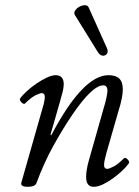

<svg xmlns="http://www.w3.org/2000/svg" viewBox="-20 -705 535 738"><path d="M86 13Q58 13 62 -3L148 -305Q153 -324 152 -335.5Q151 -347 140 -347Q133 -347 116 -338.5Q99 -330 76 -307Q73 -304 67.5 -307.5Q62 -311 58.5 -316.5Q55 -322 57 -326Q66 -339 83 -354.5Q100 -370 120.5 -384Q141 -398 160.5 -407Q180 -416 194 -416Q225 -416 225 -381Q225 -369 221 -353Q217 -337 211 -316L174 -187L177 -185Q238 -301 293 -358.5Q348 -416 397 -416Q425 -416 438.5 -403Q452 -390 452 -361Q452 -348 448.5 -328.5Q445 -309 435 -277L389 -117Q380 -85 380 -70.5Q380 -56 392 -56Q400 -56 417 -65Q434 -74 456 -96Q460 -100 465.5 -96.5Q471 -93 474.5 -87Q478 -81 475 -77Q466 -64 449.5 -48.5Q433 -33 413.5 -19Q394 -5 375 4Q356 13 340 13Q311 13 311 -25Q311 -37 313.5 -53Q316 -69 322 -90L377 -284Q385 -310 389 -329Q393 -348 393 -356Q393 -377 377 -377Q356 -377 326 -348.5Q296 -320 258 -264Q220 -208 184 -142.5Q148 -77 120 -1Q115 13 86 13ZM391 -520Q397 -507 391 -498.5Q385 -490 374.5 -491Q364 -492 356 -505L268 -647Q263 -655 268.5 -664Q274 -673 285 -679Q296 -685 306.5 -685Q317 -685 321 -676Z"/></svg>

Font: Junicode VF
Style: Italic
Weight: 400
Italic angle: -11°
Designer: Peter S. Baker
Version: Version 2.209